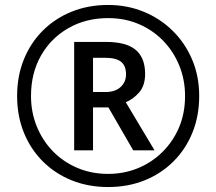

<svg xmlns="http://www.w3.org/2000/svg" viewBox="-20 -744 872 774"><path d="M279 -138V-575H407Q489 -575 527 -543Q565 -511 565 -446Q565 -399 541 -371.5Q517 -344 487 -332L603 -138H517L417 -311H355V-138ZM405 -373Q444 -373 466 -393Q488 -413 488 -444Q488 -479 468 -495Q448 -511 404 -511H355V-373ZM416 10Q336 10 269 -17Q202 -44 152.5 -93.5Q103 -143 76 -210Q49 -277 49 -357Q49 -437 76 -504Q103 -571 152.5 -620.5Q202 -670 269 -697Q336 -724 416 -724Q492 -724 558.5 -697Q625 -670 675.5 -620.5Q726 -571 754.5 -504Q783 -437 783 -357Q783 -277 756 -210Q729 -143 679.5 -93.5Q630 -44 563 -17Q496 10 416 10ZM416 -43Q480 -43 536 -66Q592 -89 635 -131.5Q678 -174 702 -231Q726 -288 726 -357Q726 -422 703 -479Q680 -536 638.5 -579Q597 -622 540.5 -646.5Q484 -671 416 -671Q326 -671 255.5 -630.5Q185 -590 145 -519.5Q105 -449 105 -357Q105 -292 128 -235Q151 -178 192.5 -135Q234 -92 291 -67.5Q348 -43 416 -43Z"/></svg>

Font: Noto Sans NKo Unjoined
Style: Regular
Weight: 400
Designer: Monotype Design Team
Foundry: Monotype Imaging Inc.
Version: Version 2.004